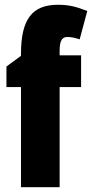

<svg xmlns="http://www.w3.org/2000/svg" viewBox="-20 -785 386 805"><path d="M320 -420V-553H230V-573C230 -613 240 -630 262 -630C279 -630 296 -626 314 -620L346 -739C297 -758 267 -765 223 -765C117 -765 68 -707 68 -560V-551L7 -506V-420H68V0H230V-420Z"/></svg>

Font: Noto Sans Lao ExtraCondensed Black
Style: Regular
Weight: 900
Width: 2
Designer: Monotype Design Team
Foundry: Monotype Imaging Inc.
Version: Version 2.003